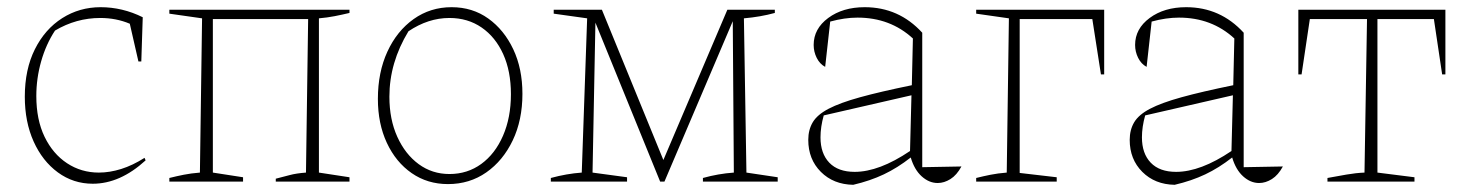

<svg xmlns="http://www.w3.org/2000/svg" viewBox="-20 -505 4076 534"><path d="M238 6Q184 6 141 -25.5Q98 -57 73.5 -111.5Q49 -166 49 -236Q49 -312 77 -368Q105 -424 153 -454.5Q201 -485 260 -485Q290 -485 319.5 -478Q349 -471 377 -457L373 -334H365L341 -439Q303 -455 259 -455Q192 -455 133 -420Q108 -382 94.5 -334.5Q81 -287 81 -238Q81 -172 104 -124.5Q127 -77 166.5 -51Q206 -25 255 -25Q285 -25 317 -35Q349 -45 382 -66L385 -59Q314 6 238 6Z M451 0V-10Q471 -15 491 -19Q511 -23 536 -25L542 -454L451 -467V-478H952V-469Q931 -464 910.5 -460Q890 -456 867 -454V-25L952 -12V0H747V-8Q767 -13 785.5 -18Q804 -23 831 -25L837 -452H572V-25L656 -12V0Z M1226 7Q1169 7 1125 -23.5Q1081 -54 1056 -107.5Q1031 -161 1031 -230Q1031 -304 1057.5 -361.5Q1084 -419 1130.5 -452Q1177 -485 1236 -485Q1294 -485 1338 -453.5Q1382 -422 1407.5 -368Q1433 -314 1433 -244Q1433 -171 1406 -114.5Q1379 -58 1332.5 -25.5Q1286 7 1226 7ZM1230 -21Q1280 -21 1318.5 -49Q1357 -77 1379 -127.5Q1401 -178 1401 -243Q1401 -307 1379.5 -354.5Q1358 -402 1319.5 -428.5Q1281 -455 1230 -455Q1171 -455 1116 -418Q1063 -331 1063 -236Q1063 -173 1085 -124.5Q1107 -76 1144.5 -48.5Q1182 -21 1230 -21Z M2056 -25 2143 -12V0H1935V-10Q1978 -22 2021 -25L2018 -446L1828 0H1816L1636 -442L1628 -25L1724 -12V0H1512V-10Q1556 -22 1598 -25L1613 -454L1520 -467V-478H1654L1825 -60L2003 -478H2135V-469Q2095 -458 2049 -454Z M2353 9Q2298 8 2263 -27Q2228 -62 2228 -116Q2228 -144 2240.5 -165Q2253 -186 2284.5 -202.5Q2316 -219 2372 -234.5Q2428 -250 2516 -268L2519 -398Q2456 -456 2365 -456Q2329 -456 2289 -445L2275 -319Q2260 -327 2251.5 -344Q2243 -361 2243 -380Q2243 -425 2283.5 -455Q2324 -485 2385 -485Q2480 -485 2545 -414V-40L2654 -42Q2641 -18 2623.5 -7Q2606 4 2588 4Q2564 4 2543.5 -14.5Q2523 -33 2513 -67Q2476 -38 2438 -20Q2400 -2 2353 9ZM2262 -123Q2262 -78 2286.5 -52.5Q2311 -27 2357 -27Q2425 -27 2511 -85L2515 -240L2271 -184Q2262 -152 2262 -123Z M3051 -478V-298H3042L3018 -452H2816V-24L2919 -12V0H2695V-10Q2715 -15 2735 -19Q2755 -23 2780 -25L2786 -454L2695 -467V-478Z M3247 9Q3192 8 3157 -27Q3122 -62 3122 -116Q3122 -144 3134.5 -165Q3147 -186 3178.5 -202.5Q3210 -219 3266 -234.5Q3322 -250 3410 -268L3413 -398Q3350 -456 3259 -456Q3223 -456 3183 -445L3169 -319Q3154 -327 3145.5 -344Q3137 -361 3137 -380Q3137 -425 3177.5 -455Q3218 -485 3279 -485Q3374 -485 3439 -414V-40L3548 -42Q3535 -18 3517.5 -7Q3500 4 3482 4Q3458 4 3437.5 -14.5Q3417 -33 3407 -67Q3370 -38 3332 -20Q3294 -2 3247 9ZM3156 -123Q3156 -78 3180.5 -52.5Q3205 -27 3251 -27Q3319 -27 3405 -85L3409 -240L3165 -184Q3156 -152 3156 -123Z M4000 -478V-298H3991L3968 -452H3811V-25L3914 -12V0H3672V-10Q3699 -15 3725 -19.5Q3751 -24 3775 -25L3782 -452H3623L3600 -298H3591V-478Z"/></svg>

Font: Piazzolla Thin
Style: Regular
Weight: 100
Designer: Juan Pablo del Peral
Foundry: Huerta Tipografica
Version: Version 1.330